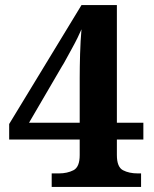

<svg xmlns="http://www.w3.org/2000/svg" viewBox="-20 -734 605 754"><path d="M183 0V-53H211Q244 -53 268.5 -65.5Q293 -78 293 -125V-186H16V-247L300 -714H439V-252H543V-186H439V-125Q439 -78 463 -65.5Q487 -53 521 -53H534V0ZM94 -252H293V-427Q293 -471 294.5 -522Q296 -573 300 -619Q295 -607 285 -586.5Q275 -566 262.5 -543.5Q250 -521 239.5 -501.5Q229 -482 223 -473Z"/></svg>

Font: Noto Serif Myanmar
Style: Bold
Weight: 700
Designer: Ben Mitchell and the Monotype Design Team
Foundry: Monotype Imaging Inc.
Version: Version 2.106; ttfautohint (v1.8.4.7-5d5b)